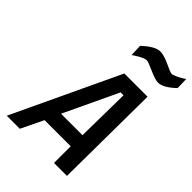

<svg xmlns="http://www.w3.org/2000/svg" viewBox="-266 -1049 1164 1164"><g transform="rotate(45 316.0 -467.0)"><path d="M524 -790Q499 -790 446.5 -814Q394 -838 381 -838Q359 -838 309 -806L293 -795L290 -871Q357 -934 401 -934Q432 -934 483.5 -910Q535 -886 545 -886Q555 -886 576.5 -896Q598 -906 614 -916L630 -927L632 -851Q569 -790 524 -790ZM423 0V-143H199L130 0H18L341 -685H540L534 0ZM406 -588 242 -241H426L431 -588Z"/></g></svg>

Font: Titillium Web
Style: SemiBold Italic
Weight: 600
Italic angle: -13°
Version: Version 1.001;PS 57.000;hotconv 1.0.70;makeotf.lib2.5.55311